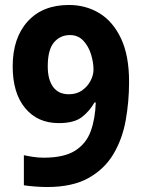

<svg xmlns="http://www.w3.org/2000/svg" viewBox="-20 -808 575 772"><path d="M169 -56Q149 -56 121.5 -58Q94 -60 76 -63V-184Q94 -180 114.5 -177Q135 -174 156 -174Q238 -174 282.5 -202.5Q327 -231 345 -281Q363 -331 365 -396H360Q340 -361 309 -337Q278 -313 216 -313Q131 -313 81 -373.5Q31 -434 31 -541Q31 -655 91 -721.5Q151 -788 257 -788Q325 -788 379.5 -755Q434 -722 466.5 -653.5Q499 -585 499 -479Q499 -400 485.5 -324.5Q472 -249 436 -188.5Q400 -128 335.5 -92Q271 -56 169 -56ZM257 -429Q288 -429 310 -444.5Q332 -460 344 -483Q356 -506 356 -528Q356 -557 346 -589.5Q336 -622 315 -644.5Q294 -667 261 -667Q222 -667 197 -637.5Q172 -608 172 -541Q172 -488 193.5 -458.5Q215 -429 257 -429Z"/></svg>

Font: Noto Sans Malayalam UI SemiCondensed
Style: Bold
Weight: 700
Width: 4
Designer: Jelle Bosma - Monotype Design Team
Foundry: Monotype Imaging Inc.
Version: Version 2.104; ttfautohint (v1.8.4.7-5d5b)